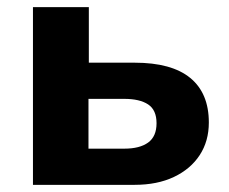

<svg xmlns="http://www.w3.org/2000/svg" viewBox="-20 -516 639 536"><path d="M72 0V-496H228V-341H356Q459 -341 511 -298.5Q563 -256 563 -174Q563 -122 537.5 -83Q512 -44 465.5 -22Q419 0 356 0ZM227 -101H327Q370 -101 393.5 -118Q417 -135 417 -172Q417 -209 393.5 -224.5Q370 -240 327 -240H227Z"/></svg>

Font: Nunito Sans 10pt ExtraBold
Style: Regular
Weight: 800
Designer: Vernon Adams
Foundry: Vernon Adams
Version: Version 3.101;gftools[0.9.27]